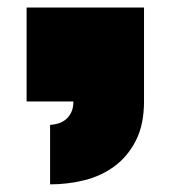

<svg xmlns="http://www.w3.org/2000/svg" viewBox="-20 -270 454 511"><path d="M50.8 -250H363.3V-0.5Q363.3 61.5 341.8 103.8Q320.3 146 285.2 172.1Q250 198.2 205.1 209.5Q160.2 220.7 113.3 220.7V62.5Q122.6 62 133.3 59.1Q144 56.2 153.3 49.3Q162.6 42.5 168.9 30.5Q175.3 18.6 175.3 0H50.8Z"/></svg>

Font: Holtwood One SC
Style: Regular
Weight: 400
Version: Version 1.000